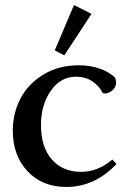

<svg xmlns="http://www.w3.org/2000/svg" viewBox="-20 -724 502 755"><path d="M232.9 -506.3 195.3 -525.9 271 -704.1 339.8 -669.4ZM241.2 11.2Q146 11.2 88.1 -50.8Q30.3 -112.8 30.3 -210Q30.3 -278.3 60.3 -336.2Q90.3 -394 150.4 -430.7Q210.4 -467.3 290 -467.3Q337.4 -467.3 375.7 -452.9Q414.1 -438.5 433.1 -417.5Q436.5 -407.2 436.5 -399.4Q436.5 -381.3 422.1 -368.9Q407.7 -356.4 393.1 -356.4Q383.8 -356.4 381.3 -362.8Q369.1 -386.7 342.5 -404.5Q315.9 -422.4 277.8 -422.4Q218.3 -422.4 179.7 -366.9Q141.1 -311.5 141.1 -232.4Q141.1 -146 183.6 -97.2Q226.1 -48.3 298.8 -48.3Q365.2 -48.3 421.9 -96.7L438 -79.1Q352.5 11.2 241.2 11.2Z"/></svg>

Font: Elstob 6pt Medium
Style: Regular
Weight: 500
Designer: Peter S. Baker
Version: Version 1.015